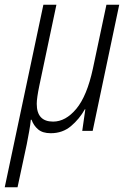

<svg xmlns="http://www.w3.org/2000/svg" viewBox="-57 -552 538 810"><path d="M-37 238H17L56 56Q61 30 66 2.5Q71 -25 73 -47H76Q85 -22 104 -6Q123 10 157 10Q207 10 242.5 -20Q278 -50 301 -91H303L290 0H334L446 -532H392L335 -263Q310 -147 265 -93Q220 -39 167 -39Q98 -39 98 -114Q98 -138 109 -191L181 -532H126Z"/></svg>

Font: Noto Sans Display SemiCondensed Light
Style: Italic
Weight: 300
Width: 4
Italic angle: -12°
Designer: Monotype Design Team
Foundry: Monotype Imaging Inc.
Version: Version 1.900